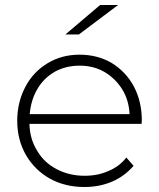

<svg xmlns="http://www.w3.org/2000/svg" viewBox="-20 -745 637 769"><path d="M548 -263 547 -249H98Q99 -189 129 -141Q157 -93 208 -67Q258 -41 319 -41Q372 -41 414 -60Q458 -78 486 -114L515 -81Q480 -40 430 -18Q379 4 318 4Q240 4 179 -30Q119 -64 84 -124Q49 -185 49 -261Q49 -336 82 -398Q113 -457 171 -492Q227 -526 299 -526Q370 -526 427 -493Q484 -458 516 -399Q548 -338 548 -263ZM299 -482Q244 -482 200 -458Q155 -432 130 -389Q104 -345 99 -288H499Q496 -345 469 -388Q442 -431 398 -457Q355 -482 299 -482ZM242 -607 381 -725H453L296 -607Z"/></svg>

Font: Montserrat Light Alt1
Style: Light
Weight: 500
Designer: Differentunic
Foundry: Julieta Ulanovsky
Version: 0.1